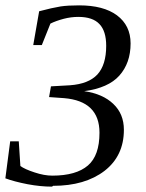

<svg xmlns="http://www.w3.org/2000/svg" viewBox="-24 -683 544 716"><path d="M174 10 170 13Q127 13 79 4Q28 -6 -4 -18L14 -156H46L52 -64Q68 -52 105 -40Q141 -28 171 -28Q260 -28 304 -66Q347 -103 347 -188Q347 -306 215 -317L159 -321L166 -361L237 -365Q306 -370 339 -405Q372 -441 372 -512Q372 -567 347 -593Q322 -620 268 -620Q241 -620 214 -613Q184 -605 164 -595L132 -515H100L122 -641Q171 -654 202 -659Q229 -663 271 -663Q362 -663 412 -626Q463 -588 463 -521Q463 -448 421 -401Q380 -355 290 -343Q360 -333 399 -295Q438 -258 438 -199Q438 -102 366 -46Q293 10 174 10Z"/></svg>

Font: Libra Serif Modern
Style: Italic
Weight: 400
Italic angle: -12°
Designer: Stefan Peev, Context Ltd
Foundry: Stefan Peev, Context Ltd
Version: Version 1.000